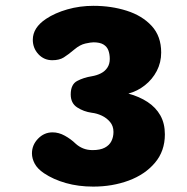

<svg xmlns="http://www.w3.org/2000/svg" viewBox="-20 -646 659 676"><path d="M92.5 -106Q92.5 -135.5 114 -157.8Q135.5 -180 165 -180Q187 -180 208.2 -168.2Q229.5 -156.5 246.5 -140Q258 -129.5 272.8 -123.5Q287.5 -117.5 306 -117.5Q332.5 -117.5 348.8 -126Q365 -134.5 372.2 -149Q379.5 -163.5 379.5 -181.5Q379.5 -202 367.8 -216.2Q356 -230.5 338.5 -238.8Q321 -247 303 -249Q274.5 -253 251.8 -267.8Q229 -282.5 229 -313.5Q229 -349 251.8 -361Q274.5 -373 303 -377.5Q321 -380.5 335.2 -387.8Q349.5 -395 358 -407.8Q366.5 -420.5 366.5 -438.5Q366.5 -455.5 361.5 -468.8Q356.5 -482 344 -489.5Q331.5 -497 309 -497Q300 -497 280.8 -492.8Q261.5 -488.5 242 -472Q220 -453.5 204.5 -443.8Q189 -434 164 -434Q135 -434 115.2 -455.2Q95.5 -476.5 95.5 -506Q95.5 -548.5 142 -579.5Q173.5 -600.5 217.2 -613Q261 -625.5 309 -625.5Q372 -625.5 426.2 -608.2Q480.5 -591 514 -554.8Q547.5 -518.5 547.5 -461Q547.5 -426 532 -396.2Q516.5 -366.5 490.2 -345.8Q464 -325 432 -316.5Q470.5 -306 499.5 -287Q528.5 -268 544.5 -239.8Q560.5 -211.5 560.5 -173Q560.5 -114 525.5 -72.8Q490.5 -31.5 433 -10.2Q375.5 11 308.5 11Q256 11 212 -1.5Q168 -14 135 -36Q112 -51.5 102.2 -69.8Q92.5 -88 92.5 -106Z"/></svg>

Font: Sono Monospace ExtraBold
Style: Regular
Weight: 800
Version: Version 2.112